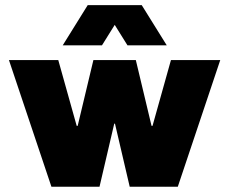

<svg xmlns="http://www.w3.org/2000/svg" viewBox="-20 -743 912 764"><path d="M15.6 -503.9H211.9L285.2 -242.2H289.1L351.6 -503.9H520.5L583 -242.2H586.9L660.2 -503.9H856.4L687.5 0H640.6V1L640.1 0H496.1L437.5 -251H434.6L376 0H184.6ZM329.1 -722.7H543.9L643.6 -562.5H487.3L436.5 -644L385.7 -562.5H229.5Z"/></svg>

Font: Wanted Sans ExtraBlack
Style: Regular
Weight: 900
Designer: Original Design by Kil Hyung-jin and Kang Hanbin, Wanted Lab, Inc; Hangeul from Source Han Sans by Jang Soo-young and Ka
Foundry: Wanted Lab, Inc.
Version: Version 1.001